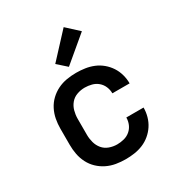

<svg xmlns="http://www.w3.org/2000/svg" viewBox="-183 -899 965 1032"><g transform="rotate(-30 300.0 -383.0)"><path d="M298 8Q268 8 238.5 3Q209 -2 182.5 -15Q156 -28 134.5 -48.5Q113 -69 99.5 -95.5Q86 -122 80.5 -151Q75 -180 75 -210V-310Q75 -340 80.5 -369Q86 -398 99.5 -424.5Q113 -451 134.5 -471.5Q156 -492 182.5 -505Q209 -518 238.5 -523Q268 -528 298 -528Q325 -528 352.5 -524Q380 -520 405.5 -509.5Q431 -499 452.5 -481Q474 -463 489 -440Q504 -417 511.5 -390Q519 -363 519 -335Q519 -335 519 -335Q519 -335 519 -335H412Q412 -335 412 -335Q412 -335 412 -335Q412 -357 403.5 -377Q395 -397 378.5 -411Q362 -425 340.5 -430.5Q319 -436 298 -436Q273 -436 249.5 -427.5Q226 -419 210.5 -400.5Q195 -382 188.5 -358Q182 -334 182 -310V-210Q182 -186 188.5 -162Q195 -138 210.5 -119.5Q226 -101 249.5 -92.5Q273 -84 298 -84Q319 -84 340.5 -89.5Q362 -95 378.5 -109Q395 -123 403.5 -143Q412 -163 412 -185Q412 -185 412 -185Q412 -185 412 -185H519Q519 -185 519 -185Q519 -185 519 -185Q519 -157 511.5 -130Q504 -103 489 -80Q474 -57 452.5 -39Q431 -21 405.5 -10.5Q380 0 352.5 4Q325 8 298 8ZM281 -575 225 -625 363 -774 437 -706Z"/></g></svg>

Font: Iosevka Custom SmBdEx
Style: Regular
Weight: 600
Width: 7
Monospace: yes
Designer: Belleve Invis
Foundry: Belleve Invis
Version: Version 11.2.4; ttfautohint (v1.8.4)